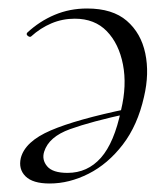

<svg xmlns="http://www.w3.org/2000/svg" viewBox="-20 -419 393 452"><path d="M97 13Q57 13 40 -4Q23 -21 29 -47Q39 -86 99.5 -112Q160 -138 281 -163L283 -152Q195 -133 145 -115Q95 -97 84 -62Q78 -43 91 -27.5Q104 -12 139 -12Q186 -12 217.5 -47.5Q249 -83 265 -160Q279 -218 269.5 -267Q260 -316 231.5 -345.5Q203 -375 156 -375Q127 -375 101 -364Q75 -353 53 -333Q50 -331 45.5 -334.5Q41 -338 44 -342Q73 -369 108.5 -384Q144 -399 185 -399Q245 -399 278.5 -370Q312 -341 322 -293.5Q332 -246 319 -191Q304 -124 269 -78.5Q234 -33 188.5 -10Q143 13 97 13Z"/></svg>

Font: Cormorant Light
Style: Italic
Weight: 300
Italic angle: -10°
Designer: Christian Thalmann (Catharsis Fonts)
Foundry: Catharsis Fonts
Version: Version 4.000